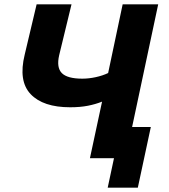

<svg xmlns="http://www.w3.org/2000/svg" viewBox="-20 -730 781 886"><path d="M546 -710H710L559 0H395L451 -261Q421 -249 385.5 -242Q350 -235 304 -235Q179 -235 121.5 -295.5Q64 -356 94 -478L149 -710H310L253 -475Q240 -418 265.5 -392.5Q291 -367 360 -367Q390 -367 422 -374Q454 -381 479 -393ZM477 136 506 0H395L426 -144H676L616 136Z"/></svg>

Font: Raleway ExtraBold
Style: Italic
Weight: 800
Italic angle: -12°
Designer: Matt McInerney, Pablo Impallari, Rodrigo Fuenzalida
Foundry: Matt McInerney, Pablo Impallari, Rodrigo Fuenzalida
Version: Version 4.026